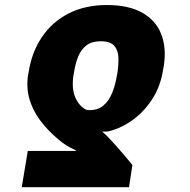

<svg xmlns="http://www.w3.org/2000/svg" viewBox="-20 -573 769 776"><path d="M501.5 183.6H67.9L92.3 37.1H289.6Q282.2 31.7 272 27.3Q261.7 22.9 247.6 14.2Q233.4 5.4 213.4 -11.7Q171.4 -47.4 141.8 -87.2Q112.3 -127 99.1 -172.1Q85.9 -217.3 93.3 -268.6L95.2 -278.3Q107.4 -360.4 148.7 -422.1Q189.9 -483.9 256.8 -518.3Q323.7 -552.7 411.6 -552.7Q499 -552.7 554 -522.2Q608.9 -491.7 631.1 -436.3Q653.3 -380.9 642.1 -306.6L640.1 -296.9Q629.9 -224.6 594 -170.4Q558.1 -116.2 509.5 -83.3Q460.9 -50.3 411.6 -41Q412.1 -41 405.5 -41Q398.9 -41 393.1 -41Q405.8 -30.8 423.3 -12Q440.9 6.8 459.5 27.8Q478 48.8 492.9 66.9Q507.8 85 515.1 93.8ZM452.6 -268.6 454.6 -278.3Q459.5 -311.5 458.5 -340.6Q457.5 -369.6 441.9 -387.9Q426.3 -406.2 387.2 -406.2Q351.1 -406.2 329.3 -389.6Q307.6 -373 295.9 -344.2Q284.2 -315.4 278.8 -278.3L276.9 -268.6Q269 -215.3 283.9 -180.4Q298.8 -145.5 325.7 -130.9Q329.6 -128.9 334 -128.4Q338.4 -127.9 342.3 -127.9Q376 -127.9 397.9 -146.5Q419.9 -165 433.1 -197Q446.3 -229 452.6 -268.6Z"/></svg>

Font: Inter 17pt Black
Style: Italic
Weight: 900
Italic angle: -9.3988°
Version: Version 4.001;git-66647c0bb